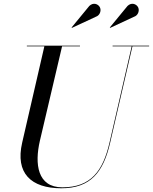

<svg xmlns="http://www.w3.org/2000/svg" viewBox="-20 -995 820 1030"><path d="M706.5 -908.5C722.5 -918 729.5 -941 720 -957.5C710.5 -974 685 -983.5 664 -963L569 -847.5L571 -845.5ZM501.5 -908.5C517.5 -918 524.5 -941 515 -957.5C505.5 -974 480 -983.5 459 -963L364 -847.5L366 -845.5ZM124 -750V-746.5H218L99 -230C61 -66 146 15 309 15C467 15 535 -73 571 -230L690.5 -746.5H780V-750H584V-746.5H686.5L567.5 -230C532.5 -77.5 467 10 314.5 10C180.5 10 165 -115 194 -240L313 -746.5H409V-750Z"/></svg>

Font: Bodoni* 48pt
Style: Italic
Weight: 400
Italic angle: -13°
Version: Version 2.3